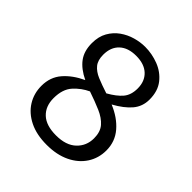

<svg xmlns="http://www.w3.org/2000/svg" viewBox="-196 -856 1007 1007"><g transform="rotate(45 307.5 -352.5)"><path d="M519.5 -537.9Q519.5 -486.2 487.7 -448.7Q455.9 -411.3 396.9 -379Q466.2 -350.3 507.2 -302.3Q548.2 -254.4 548.2 -189.2Q548.2 -131.8 518.5 -86.2Q488.7 -40.5 434.4 -14.4Q380 11.8 305.6 11.8Q230.3 11.8 176.9 -14.6Q123.6 -41 95.4 -86.2Q67.2 -131.3 67.2 -187.7Q67.2 -252.8 105.9 -297.4Q144.6 -342.1 208.7 -371.8Q152.8 -398.5 124.4 -436.4Q95.9 -474.4 95.9 -533.3Q95.9 -582.1 115.6 -616.9Q135.4 -651.8 166.9 -674.1Q198.5 -696.4 235.6 -706.9Q272.8 -717.4 307.7 -717.4Q359 -717.4 407.7 -698.7Q456.4 -680 487.9 -640.3Q519.5 -600.5 519.5 -537.9ZM181 -532.3Q181 -491.8 199.7 -468.5Q218.5 -445.1 253.3 -430.5Q288.2 -415.9 335.9 -400.5Q385.1 -428.2 409.7 -457.4Q434.4 -486.7 434.4 -534.9Q434.4 -588.2 401.3 -619.5Q368.2 -650.8 307.7 -650.8Q247.7 -650.8 214.4 -619.5Q181 -588.2 181 -532.3ZM457.4 -188.2Q457.4 -235.9 433.3 -263.6Q409.2 -291.3 366.7 -309.7Q324.1 -328.2 268.2 -347.2Q224.6 -327.2 191.3 -290.5Q157.9 -253.8 157.9 -187.2Q157.9 -127.2 194.9 -92.6Q231.8 -57.9 305.1 -57.9Q379 -57.9 418.2 -95.1Q457.4 -132.3 457.4 -188.2Z"/></g></svg>

Font: FiraCode Nerd Font
Style: Regular
Weight: 400
Designer: Carrois Corporate, Edenspiekermann AG, Nikita Prokopov
Foundry: Carrois Corporate, Edenspiekermann AG, Nikita Prokopov
Version: Version 6.002;Nerd Fonts 2.2.2